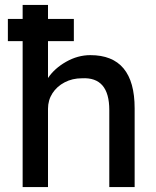

<svg xmlns="http://www.w3.org/2000/svg" viewBox="-20 -760 635 780"><path d="M72 0V-593H12V-683H72V-740H175V-683H280V-593H175V-443Q201 -482 248.5 -509Q296 -536 347 -536Q527 -536 527 -320V0H424V-313Q424 -448 313 -442Q274 -442 242.5 -425.5Q211 -409 193 -381Q175 -353 175 -318V0Z"/></svg>

Font: Readex Pro
Style: Regular
Weight: 400
Designer: Bonnie Shaver-Troup, Thomas Jockin
Foundry: Lexend
Version: Version 1.204; ttfautohint (v1.8.4.7-5d5b)